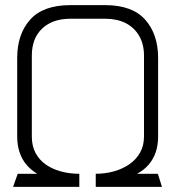

<svg xmlns="http://www.w3.org/2000/svg" viewBox="-20 -727 683 748"><path d="M596 -195V-501Q596 -594 545.5 -650.5Q495 -707 390 -707H254Q148 -707 97.5 -650.5Q47 -594 47 -501V-195Q47 -162 56 -134.5Q65 -107 82.5 -86Q100 -65 125 -50H49L31 1H289V-50Q250 -50 216 -59.5Q182 -69 157 -87Q132 -105 118 -132Q104 -159 104 -195V-510Q104 -578 144.5 -616Q185 -654 254 -654H390Q436 -654 469.5 -637Q503 -620 522 -587.5Q541 -555 541 -510V-195Q541 -160 526 -133Q511 -106 484.5 -87.5Q458 -69 424 -59.5Q390 -50 353 -50V1H611L595 -50H514Q542 -65 560 -86.5Q578 -108 587 -135Q596 -162 596 -195Z"/></svg>

Font: AdventPro_ExpandedRegular
Style: ExpandedRegular
Weight: 400
Width: 7
Designer: VivaRado, Andreas Kalpakidis
Foundry: VivaRado, Andreas Kalpakidis
Version: Version 3.000